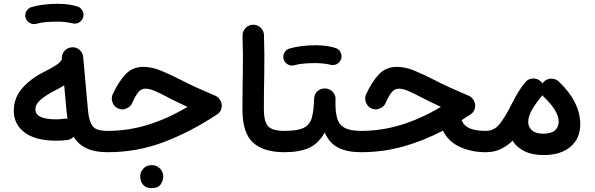

<svg xmlns="http://www.w3.org/2000/svg" viewBox="-20 -754 3077 993"><path d="M51.3 -181.6Q51.3 -248 95.7 -298.6Q140.1 -349.1 211.9 -384.3Q240.7 -398.4 266.4 -414.6Q292 -430.7 299.8 -446.8V-449.2Q297.9 -471.7 312.7 -489.5Q327.6 -507.3 350.1 -509.3Q373 -511.7 390.6 -496.8Q408.2 -481.9 410.2 -459L411.1 -449.7Q411.6 -446.8 411.6 -443.8L434.6 -188.5Q439 -139.6 450.2 -116Q461.4 -92.3 482.4 -84.7Q503.4 -77.1 536.6 -77.1H537.1Q560.1 -77.1 576.2 -61Q592.3 -44.9 592.3 -22Q592.3 0.5 576.2 16.8Q560.1 33.2 537.1 33.2H536.6Q469.7 33.2 427.2 12.9Q384.8 -7.3 360.8 -46.9Q347.2 -32.7 328.1 -29.8Q314.5 -27.8 298.8 -27.1Q283.2 -26.4 272 -26.4Q163.6 -26.4 107.4 -68.6Q51.3 -110.8 51.3 -181.6ZM163.1 -188Q163.1 -136.7 272 -136.7Q279.8 -136.7 290.8 -137.7Q301.8 -138.7 312.5 -140.1Q320.8 -141.1 329.1 -139.6Q326.2 -157.7 324.2 -178.7L312 -312.5Q289.1 -298.3 259.3 -283.2Q218.8 -262.2 190.9 -239Q163.1 -215.8 163.1 -188ZM112.3 -661.6Q107.4 -679.2 116 -695.3Q124.5 -711.4 142.6 -717.3Q169.9 -725.6 205.8 -730Q241.7 -734.4 276.9 -734.4Q311.5 -734.4 339.6 -730Q367.7 -725.6 387.2 -717.8Q405.3 -708 410.4 -688.5Q415.5 -668.9 404.3 -652.3Q395 -639.2 381.8 -634.5Q368.7 -629.9 354.5 -633.3Q340.3 -637.2 319.1 -639.6Q297.9 -642.1 276.9 -642.1Q243.7 -642.1 215.1 -639.4Q186.5 -636.7 168 -630.9Q150.4 -626 134 -635.3Q117.7 -644.5 112.3 -661.6Z M722.7 -408.2Q766.1 -408.2 815.4 -387.5Q864.7 -366.7 918 -339.4Q952.6 -321.3 996.1 -301.5Q1039.6 -281.7 1093.8 -258.8Q1108.4 -252.4 1117.7 -238Q1127 -223.6 1127 -208Q1127 -177.2 1101.1 -161.1Q964.8 -71.3 826.7 -19Q688.5 33.2 537.1 33.2Q514.2 33.2 497.8 16.8Q481.4 0.5 481.4 -22Q481.4 -44.4 497.8 -60.8Q514.2 -77.1 537.1 -77.1Q643.1 -77.1 745.1 -108.6Q847.2 -140.1 949.7 -201.2Q920.9 -214.8 895 -227.1Q869.1 -239.3 845.7 -252Q808.1 -272 780.5 -283.7Q752.9 -295.4 732.9 -295.4Q710.4 -295.4 696 -278.1Q681.6 -260.7 663.1 -220.2Q656.2 -202.1 631.6 -192.1Q606.9 -182.1 583 -197.3Q567.9 -207 561 -227.1Q554.2 -247.1 563.5 -267.6Q592.8 -330.6 628.9 -369.4Q665 -408.2 722.7 -408.2ZM705.1 157.7Q705.1 135.7 721.4 117.9Q737.8 100.1 763.7 100.1Q782.2 100.1 794.9 107.9Q807.6 115.7 814.9 127Q824.7 143.1 824.7 158.2Q824.7 176.3 812.3 197.5Q799.8 218.8 764.2 218.8Q739.7 218.8 727.3 208.3Q714.8 197.8 709.5 184.1Q705.1 171.4 705.1 157.7Z M1233.9 -187Q1233.9 -280.8 1235.8 -371.6Q1237.8 -462.4 1234.4 -568.4Q1233.9 -591.3 1249.5 -608.4Q1265.1 -625.5 1287.6 -626Q1310.5 -627 1327.6 -611.3Q1344.7 -595.7 1345.2 -572.8Q1348.6 -468.3 1346.7 -376.2Q1344.7 -284.2 1344.7 -188.5Q1344.7 -126 1366.2 -101.6Q1387.7 -77.1 1451.2 -77.1H1451.7Q1474.6 -77.1 1490.7 -61Q1506.8 -44.9 1506.8 -22Q1506.8 0.5 1490.7 16.8Q1474.6 33.2 1451.7 33.2H1451.2Q1343.3 33.2 1288.6 -16.6Q1233.9 -66.4 1233.9 -187Z M1396 -22Q1396 -44.9 1412.6 -61Q1429.2 -77.1 1451.7 -77.1Q1518.1 -77.1 1550 -92.5Q1582 -107.9 1592.5 -144.5Q1603 -181.2 1604.5 -243.7Q1606 -269.5 1623.3 -283.7Q1640.6 -297.9 1664.1 -296.4Q1687 -294.9 1702.1 -277.6Q1717.3 -260.3 1715.3 -237.8Q1713.4 -178.7 1723.4 -143.6Q1733.4 -108.4 1762.7 -92.8Q1792 -77.1 1847.2 -77.1H1847.7Q1870.6 -77.1 1886.7 -61Q1902.8 -44.9 1902.8 -22Q1902.8 0.5 1886.7 16.8Q1870.6 33.2 1847.7 33.2H1847.2Q1775.9 33.2 1729.7 10Q1683.6 -13.2 1659.2 -68.8Q1627.4 -11.2 1577.9 11Q1528.3 33.2 1451.7 33.2Q1429.2 33.2 1412.6 16.8Q1396 0.5 1396 -22ZM1446.8 -447.3Q1441.9 -464.8 1450.4 -481Q1459 -497.1 1477.1 -502.9Q1504.4 -511.2 1540.3 -515.6Q1576.2 -520 1611.3 -520Q1646 -520 1674.1 -515.6Q1702.1 -511.2 1721.7 -503.4Q1739.7 -493.7 1744.9 -474.1Q1750 -454.6 1738.8 -438Q1729.5 -424.8 1716.3 -420.2Q1703.1 -415.5 1689 -418.9Q1674.8 -422.9 1653.6 -425.3Q1632.3 -427.7 1611.3 -427.7Q1578.1 -427.7 1549.6 -425Q1521 -422.4 1502.4 -416.5Q1484.9 -411.6 1468.5 -420.9Q1452.1 -430.2 1446.8 -447.3Z M2033.2 -408.2Q2076.7 -408.2 2126 -387.5Q2175.3 -366.7 2228.5 -339.4Q2263.2 -321.3 2306.6 -301.5Q2350.1 -281.7 2404.3 -258.8Q2418.9 -252.4 2428.2 -238Q2437.5 -223.6 2437.5 -208Q2437.5 -177.2 2411.6 -161.1Q2389.2 -146.5 2367.7 -132.8Q2377.9 -104.5 2408 -90.8Q2438 -77.1 2492.2 -77.1H2492.7Q2515.6 -77.1 2531.7 -61Q2547.9 -44.9 2547.9 -22Q2547.9 0.5 2531.7 16.8Q2515.6 33.2 2492.7 33.2H2492.2Q2418.9 33.2 2359.1 6.1Q2299.3 -21 2271 -78.1Q2169.4 -25.4 2064.7 3.9Q1960 33.2 1847.7 33.2Q1824.7 33.2 1808.3 16.8Q1792 0.5 1792 -22Q1792 -44.4 1808.3 -60.8Q1824.7 -77.1 1847.7 -77.1Q1953.6 -77.1 2055.7 -108.6Q2157.7 -140.1 2260.3 -201.2Q2231.4 -214.8 2205.6 -227.1Q2179.7 -239.3 2156.2 -252Q2118.7 -272 2091.1 -283.7Q2063.5 -295.4 2043.5 -295.4Q2021 -295.4 2006.6 -278.1Q1992.2 -260.7 1973.6 -220.2Q1966.8 -202.1 1942.1 -192.1Q1917.5 -182.1 1893.6 -197.3Q1878.4 -207 1871.6 -227.1Q1864.7 -247.1 1874 -267.6Q1903.3 -330.6 1939.5 -369.4Q1975.6 -408.2 2033.2 -408.2Z M2437.5 -22Q2437.5 -44.9 2453.9 -61Q2470.2 -77.1 2492.7 -77.1Q2538.1 -77.1 2567.6 -116.9Q2597.2 -156.7 2627 -216.8Q2642.6 -248.5 2660.4 -277.6Q2678.2 -306.6 2696.3 -328.1L2697.8 -329.6Q2711.9 -346.7 2735.1 -347.9Q2758.3 -349.1 2775.4 -334.5Q2781.2 -329.6 2785.6 -322.8Q2788.1 -326.7 2791.5 -330.1Q2807.1 -346.7 2830.3 -347.2Q2853.5 -347.7 2870.1 -332Q2981 -226.6 2981 -110.4Q2981 -38.6 2930.9 4.6Q2880.9 47.9 2791.5 47.9Q2732.9 47.9 2692.4 28.1Q2651.9 8.3 2631.3 -26.4Q2605 -0.5 2570.8 16.4Q2536.6 33.2 2492.7 33.2Q2470.2 33.2 2453.9 16.8Q2437.5 0.5 2437.5 -22ZM2711.9 -124Q2711.9 -96.7 2731.7 -79.6Q2751.5 -62.5 2788.6 -62.5Q2830.6 -62.5 2850.1 -79.8Q2869.6 -97.2 2869.6 -125Q2869.6 -179.2 2793.5 -252Q2788.6 -256.3 2785.2 -261.7Q2783.7 -259.3 2781.7 -256.8Q2768.6 -241.7 2753.7 -220.7Q2738.8 -199.7 2728 -180.2Q2711.9 -148.4 2711.9 -124Z"/></svg>

Font: Mikhak SemiBold
Style: Regular
Weight: 600
Designer: Amin Abedi
Version: Version 3.3